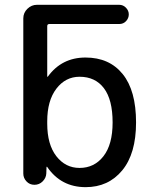

<svg xmlns="http://www.w3.org/2000/svg" viewBox="-20 -770 634 800"><path d="M176.8 -264.6V-254.9Q176.8 -168 214.8 -119.1Q252.9 -70.3 311.5 -70.3Q373 -70.3 411.1 -119.1Q449.2 -168 449.2 -259.8Q449.2 -354.5 413.1 -402.3Q377 -450.2 311.5 -450.2Q252.9 -450.2 214.8 -400.4Q176.8 -350.6 176.8 -264.6ZM77.1 -46.9V-693.4Q77.1 -716.8 94.2 -733.4Q111.3 -750 133.8 -750H476.6Q493.2 -750 504.9 -737.8Q516.6 -725.6 516.6 -710Q516.6 -694.3 505.4 -682.1Q494.1 -669.9 476.6 -669.9H185.5Q176.8 -669.9 176.8 -661.1V-451.2Q176.8 -450.2 177.7 -450.2Q179.7 -450.2 179.7 -451.2Q237.3 -530.3 336.4 -530.3Q435.5 -530.3 491.2 -461.4Q546.9 -392.6 546.9 -259.8Q546.9 -129.9 489.3 -60.1Q431.6 9.8 336.9 9.8Q234.4 9.8 176.8 -74.2Q176.8 -75.2 174.8 -75.2Q173.8 -75.2 173.8 -74.2L172.9 -46.9Q171.9 -28.3 157.7 -14.2Q143.6 0 123.5 0Q103.5 0 90.3 -14.2Q77.1 -28.3 77.1 -46.9Z"/></svg>

Font: Rounded Mgen+ 2p medium
Style: Regular
Weight: 500
Designer: [Source Han Sans]
Ryoko NISHIZUKA  (kana & ideographs); Paul D. Hunt (Latin, Greek & Cyrillic); Wenlong ZHANG  (bopomofo
Version: Version 1.059.20150602